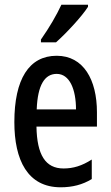

<svg xmlns="http://www.w3.org/2000/svg" viewBox="-20 -786 470 816"><path d="M354 -757V-766H241C220 -721 191 -671 154 -618V-606H218C261 -644 328 -716 354 -757ZM221 -549C103 -549 41 -449 41 -267C41 -106 97 10 238 10C287 10 331 -1 370 -25V-108C328 -81 291 -70 250 -70C173 -70 137 -128 135 -248H392V-309C392 -447 335 -549 221 -549ZM221 -472C276 -472 303 -406 303 -321H136C140 -425 170 -472 221 -472Z"/></svg>

Font: Noto Sans Lao ExtraCondensed Medium
Style: Regular
Weight: 500
Width: 2
Designer: Monotype Design Team
Foundry: Monotype Imaging Inc.
Version: Version 2.003